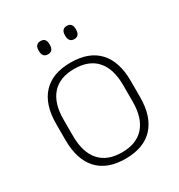

<svg xmlns="http://www.w3.org/2000/svg" viewBox="-160 -763 826 884"><g transform="rotate(-30 253.0 -321.0)"><path d="M253 12Q155.5 12 105.2 -43Q55 -98 55 -201V-286.5Q55 -389.5 105.5 -444Q156 -498.5 253 -498.5Q350 -498.5 400.8 -444Q451.5 -389.5 451.5 -286.5V-201Q451.5 -98 400.8 -43Q350 12 253 12ZM253 -21.5Q330 -21.5 370.8 -67.2Q411.5 -113 411.5 -199.5V-288Q411.5 -374 371 -419.5Q330.5 -465 253 -465Q175.5 -465 135 -419.5Q94.5 -374 94.5 -288V-199.5Q94.5 -113 135 -67.2Q175.5 -21.5 253 -21.5ZM183 -583Q168.5 -583 161.2 -591.8Q154 -600.5 154 -617V-620.5Q154 -636.5 161.2 -645Q168.5 -653.5 183 -653.5Q198 -653.5 205 -645Q212 -636.5 212 -620.5V-617Q212 -600.5 205 -591.8Q198 -583 183 -583ZM323 -583Q308.5 -583 301.2 -591.8Q294 -600.5 294 -617V-620.5Q294 -636.5 301.2 -645Q308.5 -653.5 323 -653.5Q337.5 -653.5 344.5 -645Q351.5 -636.5 351.5 -620.5V-617Q351.5 -600.5 344.5 -591.8Q337.5 -583 323 -583Z"/></g></svg>

Font: Anek Malayalam ExtraLight
Style: Regular
Weight: 250
Version: Version 1.003